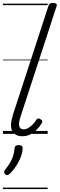

<svg xmlns="http://www.w3.org/2000/svg" viewBox="-20 -910 406 1305"><path d="M132 16Q83 16 63.5 -19.5Q44 -55 68 -130L309 -869Q313 -881 319.5 -885.5Q326 -890 340 -890Q356 -890 362.5 -884Q369 -878 364 -866L119 -115Q105 -72 111 -51.5Q117 -31 140 -31Q157 -31 173 -40.5Q189 -50 203 -64.5Q217 -79 226 -94Q230 -101 237 -104Q244 -107 255 -100Q266 -94 267 -86.5Q268 -79 263 -71Q250 -50 231 -30Q212 -10 187.5 3Q163 16 132 16ZM17 275Q9 269 8 261.5Q7 254 13 246Q33 221 46.5 199Q60 177 68 153Q76 129 79 99Q80 86 87.5 81Q95 76 107 76Q122 76 128.5 82.5Q135 89 134 101Q134 119 125 146.5Q116 174 97.5 205.5Q79 237 50 268Q42 276 33.5 279Q25 282 17 275ZM0 365H304V375H0ZM0 -20H304V0H0ZM0 -505H304V-500H0ZM0 -885H304V-875H0Z"/></svg>

Font: Playwrite DK Loopet Guides
Style: Regular
Weight: 400
Designer: Veronika Burian, José Scaglione
Foundry: TypeTogether
Version: Version 1.003